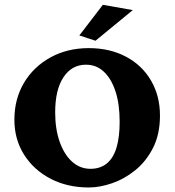

<svg xmlns="http://www.w3.org/2000/svg" viewBox="-20 -786 740 814"><path d="M356.4 8.8Q265.6 8.8 194.3 -28.3Q123 -65.4 82 -130.4Q41 -195.3 41 -278.3Q41 -366.2 81.5 -434.6Q122.1 -502.9 193.8 -542.5Q265.6 -582 356.4 -582Q445.3 -582 513.7 -545.9Q582 -509.8 620.1 -444.8Q658.2 -379.9 658.2 -295.9Q658.2 -216.8 628.9 -159.2Q599.6 -101.6 553.7 -64.5Q507.8 -27.3 455.6 -9.3Q403.3 8.8 356.4 8.8ZM363.3 -70.3Q405.3 -70.3 433.1 -93.3Q460.9 -116.2 474.1 -160.6Q487.3 -205.1 487.3 -269.5Q487.3 -344.7 469.7 -398.4Q452.1 -452.1 420.4 -481.9Q388.7 -511.7 344.7 -511.7Q284.2 -511.7 249 -458.5Q213.9 -405.3 213.9 -309.6Q213.9 -239.3 232.9 -185.1Q252 -130.9 285.6 -100.6Q319.3 -70.3 363.3 -70.3ZM384.8 -613.3 316.4 -635.7 416 -765.6 543 -743.2Z"/></svg>

Font: Crimson Pro ExtraBold
Style: Regular
Weight: 800
Designer: Jacques Le Bailly
Foundry: Baron von Fonthausen
Version: Version 1.003